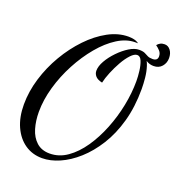

<svg xmlns="http://www.w3.org/2000/svg" viewBox="-147 -868 996 1076"><g transform="rotate(20 350.5 -330.5)"><path d="M223 87Q165 87 120.5 56.5Q76 26 50.5 -30Q25 -86 25 -162Q25 -239 49 -318Q73 -397 115 -468.5Q157 -540 211 -596.5Q265 -653 325.5 -686Q386 -719 447 -719Q463 -719 479.5 -715.5Q496 -712 509 -702Q502 -702 498.5 -702Q495 -702 492 -702Q440 -702 387 -668.5Q334 -635 286 -577.5Q238 -520 200 -448.5Q162 -377 140 -300Q118 -223 118 -151Q118 -98 131.5 -52.5Q145 -7 175.5 20.5Q206 48 254 48Q310 48 358.5 14Q407 -20 446.5 -77.5Q486 -135 514.5 -206.5Q543 -278 558 -353.5Q573 -429 573 -499Q573 -527 569 -559.5Q565 -592 555.5 -615.5Q546 -639 528 -639Q511 -639 490 -616.5Q469 -594 450 -560.5Q431 -527 416 -490.5Q401 -454 395 -426Q367 -432 354.5 -446Q342 -460 342 -478Q342 -505 360.5 -537.5Q379 -570 408.5 -600.5Q438 -631 469.5 -650.5Q501 -670 528 -670Q555 -670 572 -650.5Q589 -631 599 -600Q609 -569 612.5 -533.5Q616 -498 616 -468Q616 -361 591.5 -273.5Q567 -186 525 -119Q483 -52 431.5 -6Q380 40 326 63.5Q272 87 223 87ZM634 -612Q611 -612 593 -623Q575 -634 559 -644.5Q543 -655 524 -655L528 -670Q551 -670 563 -664Q575 -658 585.5 -652.5Q596 -647 615 -647Q645 -647 645 -673Q645 -692 633 -705Q621 -718 608 -727Q616 -737 626.5 -742.5Q637 -748 652 -748Q673 -748 687 -729.5Q701 -711 701 -683Q701 -654 683 -633Q665 -612 634 -612Z"/></g></svg>

Font: Dancing Script Medium
Style: Regular
Weight: 500
Designer: Pablo Impallari
Foundry: Pablo Impallari
Version: Version 2.000